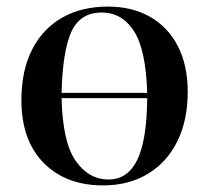

<svg xmlns="http://www.w3.org/2000/svg" viewBox="-20 -549 635 583"><path d="M293 14Q180 14 112.5 -54.5Q45 -123 45 -245Q45 -334 77 -397.5Q109 -461 168 -495Q227 -529 308 -529Q381 -529 435.5 -498Q490 -467 520 -409Q550 -351 550 -270Q550 -183 518 -119Q486 -55 428 -20.5Q370 14 293 14ZM167 -267H427Q423 -399 386.5 -455Q350 -511 289 -511Q223 -511 196.5 -452Q170 -393 167 -267ZM310 -4Q368 -4 397 -64Q426 -124 427 -251H167Q170 -118 209.5 -61Q249 -4 310 -4Z"/></svg>

Font: Literata 72pt Medium
Style: Regular
Weight: 500
Designer: Latin by Veronika Burian and Jose Scaglione. Greek by Irene Vlachou. Cyrillic by Vera Evstafieva.
Foundry: TypeTogether
Version: Version 3.002